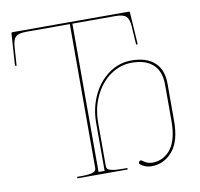

<svg xmlns="http://www.w3.org/2000/svg" viewBox="-83 -848 977 940"><g transform="rotate(-10 405.0 -377.5)"><path d="M227.5 0V-7.3H247.6Q272 -7.3 287.8 -9.5Q303.7 -11.7 310.8 -15.9Q317.9 -20 320.1 -24.4Q322.3 -28.8 322.3 -35.2V-750H105Q67.9 -750 53.5 -736.8Q39.1 -723.6 36.6 -687.5L30.3 -594.7L22.5 -595.7L33.2 -755.4Q33.2 -759.8 38.1 -759.8H617.2Q622.1 -759.8 622.1 -755.4L632.3 -595.7L624.5 -594.7L618.7 -687.5Q616.2 -723.1 601.8 -736.6Q587.4 -750 549.8 -750H335V-12.7H365.2V-251Q365.2 -324.2 394.3 -386.5Q423.3 -448.7 474.6 -485.6Q525.9 -522.5 587.4 -522.5Q662.6 -522.5 702.6 -485.8Q742.7 -449.2 742.7 -379.9V-194.8Q742.7 -94.2 700.7 -44.7Q658.7 4.9 595.7 4.9Q565.4 4.9 542 -13.7Q537.6 -16.6 537.6 -21.5Q537.6 -25.4 540.8 -29.1Q543.9 -32.7 547.9 -32.7Q551.3 -32.7 555.2 -29.8Q577.6 -11.7 603 -11.7Q627.4 -11.7 648.9 -21Q670.4 -30.3 689.2 -50.5Q708 -70.8 719 -107.7Q730 -144.5 730 -194.8V-378.4Q730 -442.9 693.4 -477.1Q656.7 -511.2 587.4 -511.2Q529.3 -511.2 480.5 -476.6Q431.6 -441.9 403.3 -382.1Q375 -322.3 375 -251V-35.2Q375 -26.4 379.2 -21Q383.3 -15.6 400.6 -11.5Q418 -7.3 450.2 -7.3H477.5V0Z"/></g></svg>

Font: ZnikomitNo25
Style: Regular
Weight: 100
Designer: gluk
Foundry: gluk
Version: Version 0.56